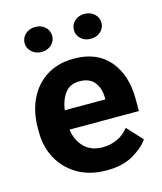

<svg xmlns="http://www.w3.org/2000/svg" viewBox="-111 -811 762 903"><g transform="rotate(-15 270.0 -359.5)"><path d="M297.9 9.8Q215.8 9.8 156.7 -24.7Q97.7 -59.1 66.2 -117.2Q34.7 -175.3 34.7 -246.1V-265.6Q34.7 -345.7 64.7 -407.2Q94.7 -468.8 150.1 -503.4Q205.6 -538.1 282.2 -538.1Q394.5 -538.1 454.6 -467Q514.6 -396 514.6 -279.3V-220.7H177.2Q184.1 -167 217.8 -133.5Q251.5 -100.1 306.6 -100.1Q344.7 -100.1 377.7 -115Q410.6 -129.9 434.6 -160.2L502.9 -85.9Q478 -49.8 426.5 -20Q375 9.8 297.9 9.8ZM280.8 -428.2Q234.9 -428.2 210.4 -397Q186 -365.7 178.7 -314.5H376.5V-325.2Q376 -368.7 352.8 -398.4Q329.6 -428.2 280.8 -428.2ZM78.1 -668Q78.1 -693.8 97.4 -711.4Q116.7 -729 145 -729Q174.3 -729 193.4 -711.4Q212.4 -693.8 212.4 -668Q212.4 -642.6 193.4 -625Q174.3 -607.4 145 -607.4Q116.7 -607.4 97.4 -625Q78.1 -642.6 78.1 -668ZM317.9 -667.5Q317.9 -693.4 336.9 -710.9Q356 -728.5 384.8 -728.5Q413.6 -728.5 432.9 -710.9Q452.1 -693.4 452.1 -667.5Q452.1 -642.1 432.9 -624.8Q413.6 -607.4 384.8 -607.4Q356 -607.4 336.9 -624.8Q317.9 -642.1 317.9 -667.5Z"/></g></svg>

Font: Vazirmatn UI
Style: Bold
Weight: 700
Designer: Saber Rastikerdar
Foundry: Saber Rastikerdar
Version: Version 33.003